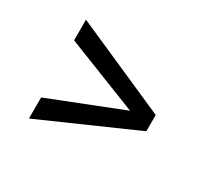

<svg xmlns="http://www.w3.org/2000/svg" viewBox="-98 -727 822 757"><g transform="rotate(30 313.0 -348.0)"><path d="M430 -349 100 -479V-573L526 -385V-311L100 -123V-219Z"/></g></svg>

Font: lipipragatuchhi
Style: Regular
Weight: 400
Designer: Abhinash Majhi
Version: Version 1.000